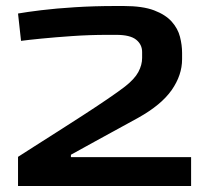

<svg xmlns="http://www.w3.org/2000/svg" viewBox="-20 -619 676 639"><path d="M40 0V-97Q57 -108 91.5 -130Q126 -152 168.5 -179Q211 -206 255 -234.5Q299 -263 336.5 -288.5Q374 -314 396 -331Q428 -356 440.5 -379.5Q453 -403 453 -426V-446Q453 -471 433 -487Q413 -503 367 -503H337Q279 -503 221 -499Q163 -495 117.5 -490.5Q72 -486 50 -483L40 -574Q68 -579 117 -585Q166 -591 230 -595Q294 -599 364 -599H392Q455 -599 493 -584.5Q531 -570 551.5 -547Q572 -524 579 -496.5Q586 -469 586 -443V-422Q586 -369 551.5 -319.5Q517 -270 440 -227Q356 -181 298.5 -149.5Q241 -118 216 -104V-96H616V0Z"/></svg>

Font: Goldman
Style: Regular
Weight: 400
Designer: Jaikishan Patel
Version: Version 1.000; ttfautohint (v1.8.3)